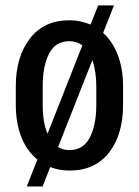

<svg xmlns="http://www.w3.org/2000/svg" viewBox="-20 -612 508 700"><path d="M37.6 -297.4Q37.6 -404.8 88.9 -471.4Q140.1 -538.1 232.9 -538.1Q253.9 -538.1 272.9 -533.9Q292 -529.8 310.1 -522.5L337.9 -592.3H395.5L356 -492.2Q391.6 -459.5 410.2 -409.7Q428.7 -359.9 428.7 -297.4V-230Q428.7 -121.6 377.7 -55.9Q326.7 9.8 233.9 9.8Q213.9 9.8 196.5 6.6Q179.2 3.4 163.1 -2.9L135.3 67.9H77.6L116.2 -30.3Q77.1 -62.5 57.4 -113.3Q37.6 -164.1 37.6 -230ZM135.7 -230Q135.7 -198.7 139.9 -172.1Q144 -145.5 153.3 -124.5L280.3 -446.8Q270 -454.1 258.3 -458Q246.6 -461.9 232.9 -461.9Q182.1 -461.9 158.9 -416.3Q135.7 -370.6 135.7 -297.4ZM331.1 -297.4Q331.1 -324.7 327.4 -348.6Q323.7 -372.6 316.9 -393.1L191.9 -76.2Q200.7 -70.3 210.9 -67.6Q221.2 -64.9 233.9 -64.9Q283.7 -64.9 307.4 -110.6Q331.1 -156.2 331.1 -230Z"/></svg>

Font: Franco
Style: Regular
Weight: 400
Designer: Google
Version: Version 1.200311; 2013